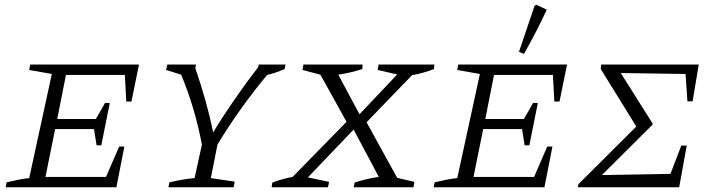

<svg xmlns="http://www.w3.org/2000/svg" viewBox="-20 -795 3041 815"><path d="M4 0 8 -21Q34 -27 57.5 -32Q81 -37 104 -39L200 -481L104 -498L108 -521H570L538 -364H516L510 -477H260L223 -290H387L426 -358H446L410 -178H390L379 -247H214L173 -44H430L486 -173H508L474 0Z M695 0 699 -21Q729 -28 755 -32.5Q781 -37 806 -39L837 -181Q808 -336 749 -478L685 -498L690 -521H812L809 -506Q833 -436 852 -368.5Q871 -301 885 -233Q922 -295 971.5 -367Q1021 -439 1076 -510L1078 -521H1192L1188 -502Q1150 -485 1114 -477Q993 -331 903 -181L875 -39L976 -24L972 0Z M1133 0 1136 -20Q1178 -36 1222 -44L1451 -278L1340 -478L1264 -498L1268 -521H1519L1518 -502Q1469 -486 1416 -478L1506 -310L1666 -479L1583 -498L1587 -521H1824L1822 -502Q1777 -484 1729 -476L1536 -276L1666 -40L1739 -23L1735 0H1482L1485 -20Q1537 -37 1588 -44L1481 -245L1287 -42L1377 -23L1372 0Z M1821 0 1825 -21Q1851 -27 1874.5 -32Q1898 -37 1921 -39L2017 -481L1921 -498L1925 -521H2387L2355 -364H2333L2327 -477H2077L2040 -290H2204L2243 -358H2263L2227 -178H2207L2196 -247H2031L1990 -44H2247L2303 -173H2325L2291 0ZM2204 -566 2183 -575 2249 -770 2256 -775 2301 -754Q2281 -711 2257 -664Q2233 -617 2204 -566Z M2433 0 2435 -13 2681 -258 2530 -502 2532 -521H2946L2920 -365H2898L2890 -481L2615 -485L2750 -271V-266L2535 -52L2826 -57L2872 -177H2895L2863 0Z"/></svg>

Font: Piazzolla SC Light
Style: Italic
Weight: 300
Italic angle: -11.3°
Designer: Juan Pablo del Peral
Foundry: Huerta Tipografica
Version: Version 1.330